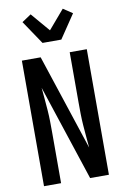

<svg xmlns="http://www.w3.org/2000/svg" viewBox="-105 -1048 710 1107"><g transform="rotate(-10 250.0 -494.5)"><path d="M60 0V-735H170L355 -174Q352 -207 349 -240.5Q346 -274 343.5 -307.5Q341 -341 340.5 -374.5Q340 -408 340 -441V-735H440V0H330L145 -561Q148 -528 151 -494.5Q154 -461 156.5 -427.5Q159 -394 159.5 -360.5Q160 -327 160 -294V0ZM195 -815 102 -953 156 -989 250 -879 344 -989 398 -953 305 -815Z"/></g></svg>

Font: Iosevka Term Curly Semibold
Style: Regular
Weight: 600
Designer: Belleve Invis
Foundry: Belleve Invis
Version: Version 32.3.0